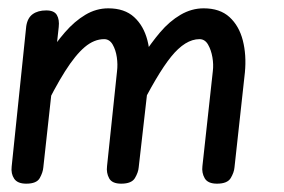

<svg xmlns="http://www.w3.org/2000/svg" viewBox="-20 -441 682 461"><path d="M43 0Q22 0 14 -12Q6 -24 8 -41L43 -378Q46 -398 58.5 -407Q71 -416 91 -416Q110 -416 116.5 -405Q123 -394 121 -376L84 -39Q83 -27 75.5 -13.5Q68 0 43 0ZM271 0Q249 0 242 -13Q235 -26 237 -42L261 -270Q263 -286 260.5 -303.5Q258 -321 250.5 -334Q243 -347 230 -347Q206 -347 183.5 -328Q161 -309 136 -269.5Q111 -230 80 -166L92 -304Q113 -337 136 -363.5Q159 -390 185 -405.5Q211 -421 240 -421Q279 -421 302 -400Q325 -379 334 -344Q343 -309 339 -267L313 -39Q312 -27 304 -13.5Q296 0 271 0ZM501 0Q479 0 471.5 -13Q464 -26 466 -42L491 -270Q493 -286 490 -303.5Q487 -321 479.5 -334Q472 -347 459 -347Q425 -347 391 -305Q357 -263 309 -166L321 -304Q342 -337 364.5 -363.5Q387 -390 413.5 -405.5Q440 -421 469 -421Q508 -421 531 -400Q554 -379 563 -344Q572 -309 568 -267L543 -39Q542 -27 534 -13.5Q526 0 501 0Z"/></svg>

Font: Edu NSW ACT Foundation Medium
Style: Regular
Weight: 500
Version: Version 1.003